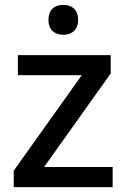

<svg xmlns="http://www.w3.org/2000/svg" viewBox="-20 -764 517 784"><path d="M239 -744C205 -744 178 -727 178 -683C178 -640 205 -622 239 -622C271 -622 299 -640 299 -683C299 -727 271 -744 239 -744ZM440 0V-82H160L432 -464V-539H53V-457H314L36 -67V0Z"/></svg>

Font: Noto Sans Cherokee Medium
Style: Regular
Weight: 500
Designer: Monotype Design Team
Foundry: Monotype Imaging Inc.
Version: Version 2.001